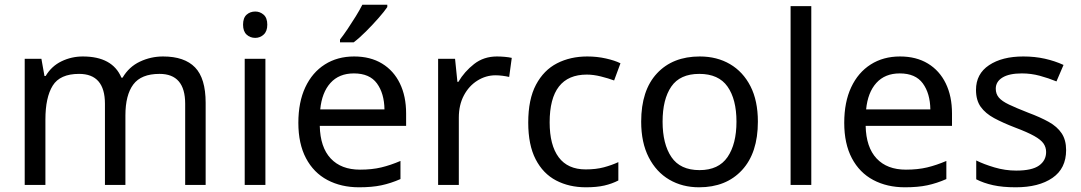

<svg xmlns="http://www.w3.org/2000/svg" viewBox="-20 -786 4596 816"><path d="M673 -546Q764 -546 809 -499.5Q854 -453 854 -349V0H767V-345Q767 -472 658 -472Q580 -472 546.5 -427Q513 -382 513 -296V0H426V-345Q426 -472 316 -472Q235 -472 204 -422Q173 -372 173 -278V0H85V-536H156L169 -463H174Q199 -505 241.5 -525.5Q284 -546 332 -546Q458 -546 496 -456H501Q528 -502 574.5 -524Q621 -546 673 -546Z M1065 -737Q1085 -737 1100.5 -723.5Q1116 -710 1116 -681Q1116 -653 1100.5 -639Q1085 -625 1065 -625Q1043 -625 1028 -639Q1013 -653 1013 -681Q1013 -710 1028 -723.5Q1043 -737 1065 -737ZM1108 -536V0H1020V-536Z M1485 -546Q1554 -546 1603.5 -516Q1653 -486 1679.5 -431.5Q1706 -377 1706 -304V-251H1339Q1341 -160 1385.5 -112.5Q1430 -65 1510 -65Q1561 -65 1600.5 -74.5Q1640 -84 1682 -102V-25Q1641 -7 1601 1.5Q1561 10 1506 10Q1430 10 1371.5 -21Q1313 -52 1280.5 -113.5Q1248 -175 1248 -264Q1248 -352 1277.5 -415Q1307 -478 1360.5 -512Q1414 -546 1485 -546ZM1484 -474Q1421 -474 1384.5 -433.5Q1348 -393 1341 -321H1614Q1613 -389 1582 -431.5Q1551 -474 1484 -474ZM1626 -756Q1614 -738 1589 -709.5Q1564 -681 1535.5 -652.5Q1507 -624 1483 -606H1425V-618Q1440 -637 1457.5 -663Q1475 -689 1492 -716.5Q1509 -744 1520 -766H1626Z M2092 -546Q2107 -546 2124.5 -544.5Q2142 -543 2155 -540L2144 -459Q2131 -462 2115.5 -464Q2100 -466 2086 -466Q2045 -466 2009 -443.5Q1973 -421 1951.5 -380.5Q1930 -340 1930 -286V0H1842V-536H1914L1924 -438H1928Q1954 -482 1995 -514Q2036 -546 2092 -546Z M2470 10Q2399 10 2343.5 -19Q2288 -48 2256.5 -109Q2225 -170 2225 -265Q2225 -364 2258 -426Q2291 -488 2347.5 -517Q2404 -546 2476 -546Q2517 -546 2555 -537.5Q2593 -529 2617 -517L2590 -444Q2566 -453 2534 -461Q2502 -469 2474 -469Q2316 -469 2316 -266Q2316 -169 2354.5 -117.5Q2393 -66 2469 -66Q2513 -66 2546.5 -75Q2580 -84 2608 -97V-19Q2581 -5 2548.5 2.5Q2516 10 2470 10Z M3201 -269Q3201 -136 3133.5 -63Q3066 10 2951 10Q2880 10 2824.5 -22.5Q2769 -55 2737 -117.5Q2705 -180 2705 -269Q2705 -402 2772 -474Q2839 -546 2954 -546Q3027 -546 3082.5 -513.5Q3138 -481 3169.5 -419.5Q3201 -358 3201 -269ZM2796 -269Q2796 -174 2833.5 -118.5Q2871 -63 2953 -63Q3034 -63 3072 -118.5Q3110 -174 3110 -269Q3110 -364 3072 -418Q3034 -472 2952 -472Q2870 -472 2833 -418Q2796 -364 2796 -269Z M3428 0H3340V-760H3428Z M3805 -546Q3874 -546 3923.5 -516Q3973 -486 3999.5 -431.5Q4026 -377 4026 -304V-251H3659Q3661 -160 3705.5 -112.5Q3750 -65 3830 -65Q3881 -65 3920.5 -74.5Q3960 -84 4002 -102V-25Q3961 -7 3921 1.5Q3881 10 3826 10Q3750 10 3691.5 -21Q3633 -52 3600.5 -113.5Q3568 -175 3568 -264Q3568 -352 3597.5 -415Q3627 -478 3680.5 -512Q3734 -546 3805 -546ZM3804 -474Q3741 -474 3704.5 -433.5Q3668 -393 3661 -321H3934Q3933 -389 3902 -431.5Q3871 -474 3804 -474Z M4511 -148Q4511 -70 4453 -30Q4395 10 4297 10Q4241 10 4200.5 1Q4160 -8 4129 -24V-104Q4161 -88 4206.5 -74.5Q4252 -61 4299 -61Q4366 -61 4396 -82.5Q4426 -104 4426 -140Q4426 -160 4415 -176Q4404 -192 4375.5 -208Q4347 -224 4294 -244Q4242 -264 4205 -284Q4168 -304 4148 -332Q4128 -360 4128 -404Q4128 -472 4183.5 -509Q4239 -546 4329 -546Q4378 -546 4420.5 -536.5Q4463 -527 4500 -510L4470 -440Q4436 -454 4399 -464Q4362 -474 4323 -474Q4269 -474 4240.5 -456.5Q4212 -439 4212 -409Q4212 -387 4225 -371.5Q4238 -356 4268.5 -341.5Q4299 -327 4350 -307Q4401 -288 4437 -268Q4473 -248 4492 -219.5Q4511 -191 4511 -148Z"/></svg>

Font: Noto Sans Tamil Supplement
Style: Regular
Weight: 400
Designer: Ek Type
Foundry: Ek Type
Version: Version 2.001; ttfautohint (v1.8.4.7-5d5b)